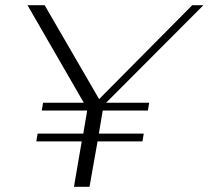

<svg xmlns="http://www.w3.org/2000/svg" viewBox="-20 -720 804 740"><path d="M389 -324H555L550 -294H376L361 -205H534L529 -175H356L325 0H265L295 -175H120L125 -205H301L316 -294H141L146 -324H303L86 -700H152L362 -338L721 -700H764Z"/></svg>

Font: Fahkwang ExtraLight
Style: Italic
Weight: 275
Italic angle: -10°
Designer: Suppakit Chalermlarp | Katatrad Co.,Ltd.
Foundry: Cadson Demak Co.,Ltd.
Version: Version 1.000; ttfautohint (v1.6)